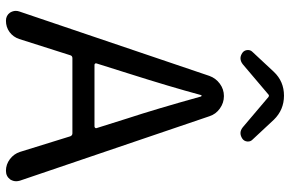

<svg xmlns="http://www.w3.org/2000/svg" viewBox="-185 -791 976 646"><g transform="rotate(90 303.0 -468.0)"><path d="M298.8 -883.8 196.3 -796.9Q186.5 -789.1 175.8 -789.1Q167 -789.1 157.2 -795.9Q149.4 -801.8 148.4 -812Q147.5 -822.3 154.3 -829.1L221.7 -901.4Q253.9 -935.5 301.8 -935.5Q349.6 -935.5 382.8 -901.4L450.2 -829.1Q457 -822.3 456.1 -812Q455.1 -801.8 447.3 -795.9Q437.5 -789.1 427.7 -789.1Q418 -789.1 408.2 -796.9L305.7 -883.8Q303.7 -884.8 301.8 -884.8Q299.8 -884.8 298.8 -883.8ZM193.4 -304.7Q192.4 -302.7 193.8 -300.3Q195.3 -297.9 198.2 -297.9H405.3Q408.2 -297.9 410.2 -300.3Q412.1 -302.7 411.1 -304.7L377.9 -410.2Q347.7 -502 304.7 -656.2Q303.7 -658.2 301.8 -658.2Q299.8 -658.2 299.8 -656.2Q272.5 -554.7 226.6 -410.2ZM554.7 0Q533.2 0 515.6 -13.2Q498 -26.4 491.2 -46.9L438.5 -216.8Q435.5 -223.6 428.7 -223.6H175.8Q168 -223.6 166 -216.8L111.3 -44.9Q104.5 -24.4 87.9 -12.2Q71.3 0 49.8 0Q32.2 0 22.5 -13.7Q16.6 -23.4 16.6 -33.2Q16.6 -39.1 18.6 -44.9L235.4 -684.6Q243.2 -706.1 261.7 -719.7Q280.3 -733.4 303.2 -733.4Q326.2 -733.4 345.2 -719.7Q364.3 -706.1 371.1 -684.6L587.9 -46.9Q589.8 -40 589.8 -34.2Q589.8 -24.4 584 -14.6Q573.2 0 554.7 0Z"/></g></svg>

Font: Gen Jyuu Gothic Regular
Style: Regular
Weight: 400
Designer: [Source Han Sans]
Ryoko NISHIZUKA  (kana & ideographs); Paul D. Hunt (Latin, Greek & Cyrillic); Wenlong ZHANG  (bopomofo
Version: Version 1.002.20150607